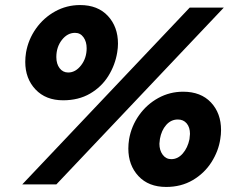

<svg xmlns="http://www.w3.org/2000/svg" viewBox="-20 -730 944 760"><path d="M444 -523Q447 -541 447 -557Q447 -624 407 -667Q367 -710 297 -710Q244 -710 198.5 -685Q153 -660 122.5 -617Q92 -574 83 -522Q80 -503 80 -485Q80 -419 120.5 -376Q161 -333 230 -333Q291 -333 336.5 -359.5Q382 -386 409 -429.5Q436 -473 444 -523ZM323 -539Q323 -500 301 -471.5Q279 -443 250 -443Q229 -443 216 -460Q203 -477 203 -504Q203 -544 225 -572Q247 -600 277 -600Q298 -600 310.5 -582.5Q323 -565 323 -539ZM852 -180Q855 -198 855 -215Q855 -282 815 -324.5Q775 -367 705 -367Q652 -367 606.5 -342Q561 -317 530.5 -274Q500 -231 491 -179Q488 -160 488 -142Q488 -76 528 -33Q568 10 638 10Q697 10 743 -17Q789 -44 817 -88Q845 -132 852 -180ZM732 -200Q732 -195 730 -179Q723 -145 703.5 -122.5Q684 -100 658 -100Q637 -100 624 -117.5Q611 -135 611 -161Q611 -166 613 -180Q619 -214 638 -235.5Q657 -257 684 -257Q706 -257 719 -241.5Q732 -226 732 -200ZM866 -700H731L68 0H203Z"/></svg>

Font: Geom Black
Style: Bold Italic
Weight: 900
Italic angle: -10°
Version: Version 1.102